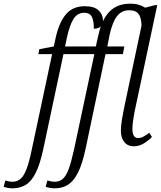

<svg xmlns="http://www.w3.org/2000/svg" viewBox="-147 -790 880 1050"><path d="M-79 240Q-91 240 -104.5 237.5Q-118 235 -127 232L-118 197Q-111 199 -100 201.5Q-89 204 -79 204Q-53 204 -34.5 188Q-16 172 -1.5 133.5Q13 95 27 27L138 -494H63L68 -521L147 -536L157 -581Q175 -665 212.5 -710.5Q250 -756 317 -756Q368 -756 392 -733.5Q416 -711 416 -679Q416 -676 416 -674Q438 -721 475 -745.5Q512 -770 566 -770Q591 -770 611.5 -764Q632 -758 647 -748L700 -762H713L594 -203Q588 -176 582.5 -142Q577 -108 577 -85Q577 -35 609 -35Q623 -35 638.5 -43.5Q654 -52 669 -64L684 -41Q666 -22 640 -6Q614 10 585 10Q551 10 532.5 -13.5Q514 -37 514 -75Q514 -103 520.5 -140.5Q527 -178 535 -216L627 -650Q626 -694 610.5 -714Q595 -734 560 -734Q518 -734 493 -701.5Q468 -669 453 -602L440 -536H533L525 -494H430L321 24Q303 108 279 155Q255 202 224 221Q193 240 152 240Q139 240 125.5 237.5Q112 235 103 232L112 197Q119 199 130.5 201.5Q142 204 151 204Q178 204 196.5 188Q215 172 229 133.5Q243 95 258 27L369 -494H200L90 24Q72 108 48.5 155Q25 202 -6.5 221Q-38 240 -79 240ZM209 -536H377L391 -598Q397 -624 404 -646Q392 -633 366 -633Q367 -671 356.5 -695.5Q346 -720 314 -720Q276 -720 255 -686.5Q234 -653 219 -585Z"/></svg>

Font: Noto Serif Condensed Light
Style: Italic
Weight: 300
Width: 3
Italic angle: -12°
Designer: Monotype Design Team
Foundry: Monotype Imaging Inc.
Version: Version 2.014; ttfautohint (v1.8.4.7-5d5b)